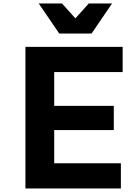

<svg xmlns="http://www.w3.org/2000/svg" viewBox="-20 -1065 790 1085"><path d="M123.7 -800H673.1V-657.8H286.3V-466.8H623.1V-330H286.3V-142.2H663.1V0H123.7ZM497.5 -875.5H314.8L198.9 -1045.3H330.5L452.9 -909.2H359.3L481.7 -1045.3H613.3Z"/></svg>

Font: Martian Mono sWd Rg
Style: Regular
Weight: 400
Width: 6
Monospace: yes
Designer: Roman Shamin
Foundry: Evil Martians
Version: Version 1.000